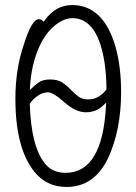

<svg xmlns="http://www.w3.org/2000/svg" viewBox="-20 -728 540 761"><path d="M244 13Q175 13 130 -32Q41 -123 41 -337Q41 -455 75 -553Q106 -652 134 -652Q145 -652 153 -642L157 -647Q200 -708 266 -708Q390 -708 438 -542Q460 -463 460 -363Q460 -211 407 -98Q352 13 244 13ZM240 -43Q386 -43 400 -308L401 -321L391 -312Q363 -283 320 -283Q280 -283 235.5 -322.5Q191 -362 171 -362Q149 -362 129 -348Q109 -334 98 -316Q103 -154 154 -85Q184 -43 240 -43ZM98 -371 108 -380Q115 -388 132 -400.5Q149 -413 178.5 -413Q208 -413 226 -401.5Q244 -390 259 -374Q274 -358 290 -346Q306 -334 330 -334Q354 -334 373 -346.5Q392 -359 402 -374V-376Q401 -490 373 -566Q338 -656 267 -656Q230 -656 191.5 -622Q153 -588 128.5 -525.5Q104 -463 99 -384Z"/></svg>

Font: LXGW WenKai Mono TC Light
Style: Regular
Weight: 300
Designer: LXGW / Fontworks Inc.
Foundry: LXGW / Fontworks Inc.
Version: Version 1.330